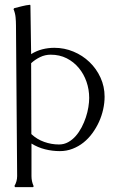

<svg xmlns="http://www.w3.org/2000/svg" viewBox="-20 -625 489 804"><path d="M418 -220.2Q418 -194.3 412.1 -167.5Q406.2 -140.6 394.8 -115.2Q383.3 -89.8 366.9 -67.4Q350.6 -44.9 329.8 -28.3Q309.1 -11.7 283.9 -2Q258.8 7.8 230.5 7.8Q199.2 7.8 168.9 0.2Q138.7 -7.3 111.8 -23.9V112.3Q111.8 134.3 120.6 153.8V156.2L118.2 158.7H43L40.5 153.8Q51.8 134.3 51.8 112.3L46.9 -518.6Q46.9 -535.6 45.2 -553Q43.5 -570.3 36.6 -586.9L39.6 -590.8Q55.2 -594.7 72.5 -599.1Q89.8 -603.5 106 -605L107.4 -602.1L110.4 -398.4Q132.3 -412.1 157 -418.5Q181.6 -424.8 207.5 -424.8Q249.5 -424.8 287.6 -408.9Q325.7 -393.1 354.7 -365.2Q383.8 -337.4 400.9 -300Q418 -262.7 418 -220.2ZM353.5 -214.8Q353.5 -250 342.3 -282.5Q331.1 -314.9 310.1 -340.3Q289.1 -365.7 259.3 -380.9Q229.5 -396 192.4 -396Q168.9 -396 148.2 -386Q127.4 -376 110.4 -360.4L111.3 -63.5Q134.8 -41.5 165 -30.8Q195.3 -20 227.1 -20Q248 -20 265.6 -29.8Q283.2 -39.6 297.1 -55.4Q311 -71.3 321.8 -91.8Q332.5 -112.3 339.6 -133.8Q346.7 -155.3 350.1 -176.5Q353.5 -197.8 353.5 -214.8Z"/></svg>

Font: CAT Linz
Style: Regular
Weight: 400
Designer: Peter Wiegel
Foundry: Peter Wiegel
Version: Version 1.08